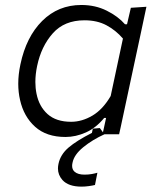

<svg xmlns="http://www.w3.org/2000/svg" viewBox="-20 -526 623 752"><path d="M381.5 0Q384.5 -12.5 387 -25L395.5 -64H388Q356 -25 316.2 -7.2Q276.5 10.5 236.5 10.5Q162 10.5 117.5 -29.5Q73 -69.5 58.5 -134.5Q51.5 -165 51.5 -198Q51.5 -234.5 60 -274Q82.5 -381.5 145.2 -444Q208 -506.5 298.5 -506.5Q353.5 -506.5 398 -484.2Q442.5 -462 469.5 -431H477.5L492.5 -495.5L553.5 -499.5Q541 -441 529.5 -386.5Q517.5 -331.5 504.5 -270L452.5 -27L446.5 0ZM258.5 -49Q301 -49 342 -73.2Q383 -97.5 413.5 -150L461.5 -375Q433.5 -407.5 397 -427Q360.5 -446.5 311 -446.5Q232 -446.5 186.8 -395.5Q141.5 -344.5 125.5 -268Q118.5 -235 118.5 -205Q118.5 -181 123 -159Q133 -109 166.5 -79Q200 -49 258.5 -49ZM299.5 205Q248 205 224.5 179Q207 159 207 134Q207 125.5 209 116Q216.5 79.5 248.2 52.2Q280 25 340 -5.5L343.5 -22L371 -24.5L389 0Q342.5 21 306.2 50.5Q270 80 264 111.5Q262.5 118 262.5 123.5Q262.5 138 272 146.5Q285 158 311 158Q327 158 340.2 155.5Q353.5 153 361.5 150.5L352 198.5Q342 201 327.2 203Q312.5 205 299.5 205Z"/></svg>

Font: Heraclito Light
Style: Italic
Weight: 300
Italic angle: -12°
Designer: Kostas Bartsokas (font) & Cristiano Sobral (main changes)
Foundry: Kostas Bartsokas (font) & Cristiano Sobral (main changes)
Version: Version 1.00;July 8, 2020;FontCreator 13.0.0.2655 64-bit